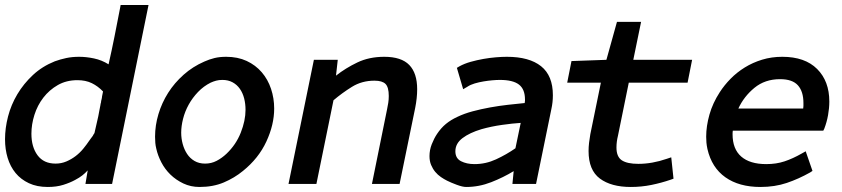

<svg xmlns="http://www.w3.org/2000/svg" viewBox="-30 -732 3350 764"><path d="M325 -172Q328 -176 331.5 -181Q335 -186 339 -191Q343 -199 345 -201Q346 -203 346 -203L361 -269Q363 -281 365.5 -293Q368 -305 370 -316V-319Q371 -319 371 -321Q371 -323 372 -325Q372 -330 374 -336Q376 -344 376 -348Q378 -356 380 -368Q360 -389 335.5 -401Q311 -413 278 -413Q234 -413 200 -393.5Q166 -374 142.5 -343.5Q119 -313 107 -275Q95 -237 95 -200Q95 -147 119.5 -114Q144 -81 191 -81Q214 -81 234 -89.5Q254 -98 271 -111Q288 -124 301.5 -140.5Q315 -157 325 -172ZM269 -16Q249 -5 222 3.5Q195 12 160 12Q117 12 85 -3Q53 -18 32 -43.5Q11 -69 0.5 -103.5Q-10 -138 -10 -178Q-10 -222 2 -268.5Q14 -315 39 -357Q64 -399 101 -433.5Q138 -468 188 -488Q210 -496 233.5 -501Q257 -506 285 -506Q313 -506 344 -499.5Q375 -493 402 -476Q415 -533 426 -588.5Q437 -644 448 -701L450 -712H561L416 0H310L319 -54Q309 -43 297.5 -34Q286 -25 269 -16Z M871 -120Q909 -156 928 -204Q947 -252 947 -295Q947 -319 941.5 -340.5Q936 -362 924.5 -378.5Q913 -395 895.5 -404.5Q878 -414 855 -414Q841 -414 830 -411Q819 -408 808 -403Q780 -389 758 -366Q736 -343 721 -316Q706 -289 698.5 -259.5Q691 -230 691 -204Q691 -181 697 -159Q703 -137 714.5 -119.5Q726 -102 744 -91.5Q762 -81 786 -81Q811 -81 832 -92Q853 -103 871 -120ZM592 -140Q589 -152 588 -163.5Q587 -175 587 -188Q587 -233 600.5 -278Q614 -323 639 -362.5Q664 -402 700.5 -434.5Q737 -467 783 -487Q803 -496 823.5 -501Q844 -506 870 -506Q916 -506 951.5 -489.5Q987 -473 1011.5 -444.5Q1036 -416 1048.5 -378.5Q1061 -341 1061 -300Q1061 -236 1030 -169Q999 -102 937 -52Q903 -24 860.5 -6Q818 12 764 12Q729 12 699.5 -2Q670 -16 648 -37.5Q626 -59 612 -86Q598 -113 592 -140Z M1307 -431Q1345 -461 1392 -483.5Q1439 -506 1499 -506Q1567 -506 1598.5 -473.5Q1630 -441 1630 -377Q1630 -342 1622 -302L1560 0H1450L1510 -296Q1513 -310 1515 -323Q1517 -336 1517 -350Q1517 -385 1504 -398Q1491 -411 1460 -411Q1410 -411 1370.5 -386.5Q1331 -362 1297 -333L1229 0H1118L1219 -494H1314Z M1858 -79Q1903 -79 1944 -98Q1985 -117 2021 -142L2042 -243Q2010 -241 1967.5 -235Q1925 -229 1886 -218Q1839 -204 1810.5 -182.5Q1782 -161 1782 -130Q1782 -102 1804.5 -90.5Q1827 -79 1858 -79ZM2014 -51Q1973 -26 1924.5 -7Q1876 12 1825 12Q1811 12 1788 3.5Q1765 -5 1749 -13Q1737 -19 1724.5 -27.5Q1712 -36 1702 -48Q1692 -60 1685.5 -75.5Q1679 -91 1679 -111Q1679 -135 1688 -158Q1697 -181 1709 -199Q1725 -223 1744.5 -239Q1764 -255 1790 -267Q1817 -280 1850.5 -289Q1884 -298 1920 -304.5Q1956 -311 1991.5 -315Q2027 -319 2058 -322Q2058 -327 2059 -330V-336Q2059 -377 2035 -395.5Q2011 -414 1959 -414Q1946 -414 1929 -412.5Q1912 -411 1894 -408Q1876 -405 1859 -400Q1842 -395 1830 -387L1813 -377L1788 -462L1798 -468Q1818 -479 1843 -486Q1868 -493 1893.5 -497.5Q1919 -502 1943.5 -504Q1968 -506 1987 -506Q2076 -506 2123 -468.5Q2170 -431 2170 -353Q2170 -325 2164 -298L2103 0H2009Z M2244 -489 2383 -494 2425 -645H2521L2490 -494H2724L2706 -403H2472L2429 -192Q2423 -168 2423 -145Q2423 -108 2444.5 -94Q2466 -80 2510 -80Q2565 -80 2623 -100L2641 -106L2650 -21L2639 -17Q2601 -4 2561.5 4Q2522 12 2480 12Q2402 12 2357 -21.5Q2312 -55 2312 -131Q2312 -147 2314 -164Q2316 -181 2319 -198L2361 -403H2227Z M3166 -300Q3167 -305 3167 -310.5Q3167 -316 3167 -322Q3167 -368 3145 -392.5Q3123 -417 3074 -417Q3014 -417 2972 -382.5Q2930 -348 2908 -300ZM2996 12Q2911 12 2856.5 -26.5Q2802 -65 2785 -139Q2782 -153 2781 -164.5Q2780 -176 2780 -188Q2780 -230 2793 -276Q2806 -322 2834 -365Q2852 -393 2877 -418.5Q2902 -444 2933.5 -463.5Q2965 -483 3002.5 -494.5Q3040 -506 3083 -506Q3173 -506 3221.5 -457.5Q3270 -409 3270 -328Q3270 -302 3265 -274Q3260 -246 3250 -220L3246 -212H2886Q2885 -207 2885 -198Q2885 -139 2919.5 -109Q2954 -79 3019 -79Q3059 -79 3092 -90Q3125 -101 3160 -121L3176 -130L3203 -52L3194 -46Q3148 -20 3100.5 -4Q3053 12 2996 12Z"/></svg>

Font: Codetta
Style: Bold Italic
Weight: 700
Italic angle: -11°
Designer: Ulrich Proeller
Foundry: PROSA GmbH
Version: Version 2.00;September 29, 2018;FontCreator 11.5.0.2427 64-b